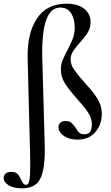

<svg xmlns="http://www.w3.org/2000/svg" viewBox="-79 -746 600 1041"><path d="M-59 218Q-59 204 -48 195Q-37 186 -18 186Q5 186 15.5 196.5Q26 207 35 227Q42 242 47.5 249Q53 256 64 256Q75 256 80 233Q85 210 85 150L84 67Q83 61 83 47L71 -426Q67 -563 120.5 -644.5Q174 -726 282 -726Q343 -726 377.5 -698.5Q412 -671 412 -626Q412 -595 397.5 -571Q383 -547 354 -515Q329 -487 316.5 -467Q304 -447 304 -424Q304 -396 321.5 -370Q339 -344 378 -300Q423 -252 448 -213Q473 -174 473 -129Q473 -71 438 -30Q403 11 341 11Q299 11 271.5 -6.5Q244 -24 239 -47L238 -56Q238 -71 248 -80.5Q258 -90 275 -90Q297 -90 308 -80.5Q319 -71 332 -52Q341 -35 351 -26.5Q361 -18 378 -18Q402 -18 410.5 -33Q419 -48 419 -74Q418 -107 397.5 -137.5Q377 -168 338 -211Q294 -261 272.5 -295Q251 -329 251 -369Q251 -396 260 -418.5Q269 -441 287 -475Q307 -513 316.5 -538.5Q326 -564 326 -596Q326 -644 306.5 -674.5Q287 -705 248 -705Q196 -705 172 -639Q148 -573 150 -441L163 21L164 63Q164 143 152 189Q140 235 113 255Q86 275 41 275Q-6 275 -32.5 258.5Q-59 242 -59 218Z"/></svg>

Font: Cormorant Upright SemiBold
Style: Regular
Weight: 600
Designer: Christian Thalmann (Catharsis Fonts)
Foundry: Catharsis Fonts
Version: Version 3.302